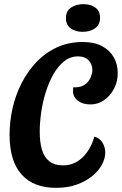

<svg xmlns="http://www.w3.org/2000/svg" viewBox="-20 -882 586 923"><path d="M249 21Q141 21 83.5 -43.5Q26 -108 26 -234Q26 -297 40 -360Q54 -423 83 -480.5Q112 -538 154.5 -583Q197 -628 253 -654Q309 -680 379 -680Q434 -680 471 -660Q508 -640 527 -606.5Q546 -573 546 -531Q546 -489 528 -455Q510 -421 480.5 -400.5Q451 -380 415 -380Q377 -380 354 -398Q331 -416 331 -444Q331 -457 333 -463Q335 -463 337.5 -462.5Q340 -462 342 -462Q373 -463 391 -477.5Q409 -492 416.5 -511.5Q424 -531 424 -545Q424 -573 406 -592Q388 -611 355 -611Q318 -611 288.5 -587.5Q259 -564 237 -525.5Q215 -487 200 -439Q185 -391 178 -341.5Q171 -292 171 -249Q171 -201 181 -164.5Q191 -128 216 -107.5Q241 -87 284 -87Q314 -87 339 -99Q364 -111 382.5 -131Q401 -151 414 -175.5Q427 -200 433 -225Q457 -220 471.5 -198Q486 -176 486 -148Q486 -121 470.5 -91.5Q455 -62 424.5 -36.5Q394 -11 350 5Q306 21 249 21ZM377 -729Q343 -729 320 -745.5Q297 -762 297 -795Q297 -829 321.5 -845.5Q346 -862 381 -862Q416 -862 438.5 -845.5Q461 -829 461 -797Q461 -763 437 -746Q413 -729 377 -729Z"/></svg>

Font: Sansita Swashed Light Medium
Style: Regular
Weight: 500
Version: Version 1.003